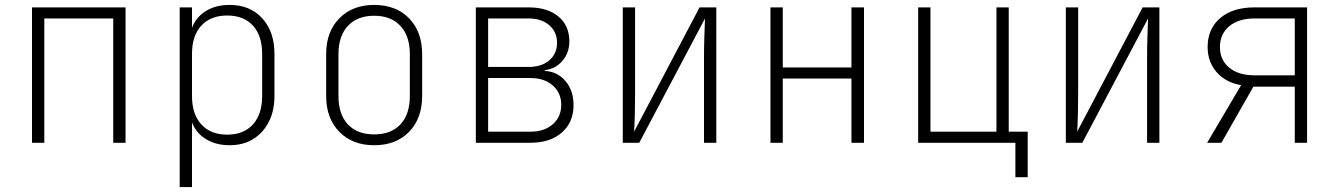

<svg xmlns="http://www.w3.org/2000/svg" viewBox="-20 -580 5440 780"><path d="M110 0V-550H490V0H440V-505H160V0Z M710 180V-550H760V-467Q776 -510 816 -535Q856 -560 913 -560Q996 -560 1045.5 -505.5Q1095 -451 1095 -361V-190Q1095 -130 1072 -85Q1049 -40 1008.5 -15Q968 10 913 10Q857 10 816.5 -15Q776 -40 760 -83V180ZM903 -33Q970 -33 1007.5 -74.5Q1045 -116 1045 -190V-361Q1045 -435 1007.5 -476Q970 -517 903 -517Q836 -517 798 -476Q760 -435 760 -361V-190Q760 -116 798 -74.5Q836 -33 903 -33Z M1500 10Q1412 10 1358.5 -44.5Q1305 -99 1305 -190V-360Q1305 -451 1358.5 -505.5Q1412 -560 1500 -560Q1589 -560 1642 -505.5Q1695 -451 1695 -360V-190Q1695 -99 1642 -44.5Q1589 10 1500 10ZM1500 -34Q1569 -34 1607 -75Q1645 -116 1645 -190V-360Q1645 -434 1606.5 -475Q1568 -516 1500 -516Q1432 -516 1393.5 -475Q1355 -434 1355 -360V-190Q1355 -116 1393 -75Q1431 -34 1500 -34Z M1913 0V-550H2128Q2204 -550 2248.5 -513Q2293 -476 2293 -412Q2293 -366 2265 -333Q2237 -300 2193 -295V-292Q2245 -289 2277.5 -250.5Q2310 -212 2310 -153Q2310 -83 2262.5 -41.5Q2215 0 2135 0ZM1963 -308H2128Q2180 -308 2211.5 -335Q2243 -362 2243 -406Q2243 -450 2211.5 -477.5Q2180 -505 2128 -505H1963ZM1963 -45H2135Q2191 -45 2225.5 -75Q2260 -105 2260 -154Q2260 -203 2225.5 -233Q2191 -263 2135 -263H1963Z M2510 0V-550H2560V-200Q2560 -162 2559 -117.5Q2558 -73 2556 -45L2822 -550H2890V0H2840V-350Q2840 -388 2841.5 -432.5Q2843 -477 2844 -505L2577 0Z M3110 0V-550H3160V-306H3439V-550H3490V0H3439V-261H3160V0Z M4105 140V0H3710V-550H3760V-45H4028V-550H4078V-45H4155V140Z M4310 0V-550H4360V-200Q4360 -162 4359 -117.5Q4358 -73 4356 -45L4622 -550H4690V0H4640V-350Q4640 -388 4641.5 -432.5Q4643 -477 4644 -505L4377 0Z M4884 0 5022 -234Q4959 -245 4922.5 -287Q4886 -329 4886 -389Q4886 -463 4937 -506.5Q4988 -550 5076 -550H5290V0H5240V-228H5072L4942 0ZM5076 -274H5240V-505H5076Q5012 -505 4974 -473.5Q4936 -442 4936 -389Q4936 -336 4974 -305Q5012 -274 5076 -274Z"/></svg>

Font: Pitagon Sans Mono Thin
Style: Regular
Weight: 100
Monospace: yes
Designer: Travis Tran
Foundry: Pitagon
Version: Version 1.001; ttfautohint (v1.8.4.7-5d5b);gftools[0.9.26]